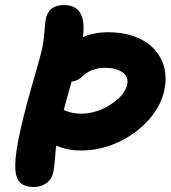

<svg xmlns="http://www.w3.org/2000/svg" viewBox="-20 -772 677 762"><path d="M112.8 -29.8Q57.1 -29.8 44.9 -74.2Q32.7 -118.7 55.2 -228Q72.8 -314.9 107.7 -435.3Q142.6 -555.7 147 -577.1Q153.8 -612.8 156.5 -647.7Q159.2 -682.6 161.1 -693.8Q171.9 -752 233.9 -752Q325.7 -752 309.1 -625Q352.5 -644 410.2 -644Q484.4 -644 539.6 -616Q594.7 -587.9 620.4 -535.6Q646 -483.4 632.8 -417Q620.6 -354.5 572.3 -298.8Q523.9 -243.2 451.9 -209Q379.9 -174.8 303.2 -174.8Q242.2 -174.8 203.1 -194.8Q200.7 -176.3 198.2 -142.8Q195.8 -109.4 191.9 -89.8Q186 -61.5 164.8 -45.7Q143.6 -29.8 112.8 -29.8ZM303.2 -465.8Q287.1 -450.7 264.2 -448.2Q261.2 -438 250 -397.7Q238.8 -357.4 232.9 -335Q267.1 -320.8 300.8 -320.8Q362.8 -320.8 419.4 -357.4Q476.1 -394 484.9 -437Q491.2 -468.3 465.1 -485.6Q439 -502.9 397.9 -502.9Q340.3 -502.9 303.2 -465.8Z"/></svg>

Font: Shantell Sans Bouncy
Style: Bold Italic
Weight: 700
Italic angle: -11.31°
Designer: Stephen Nixon, Anya Danilova, Shantell Martin
Foundry: Arrow Type
Version: Version 1.006;[9816181b4]